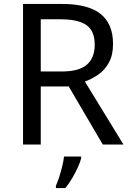

<svg xmlns="http://www.w3.org/2000/svg" viewBox="-20 -734 662 975"><path d="M294 -714Q427 -714 490.5 -663.5Q554 -613 554 -511Q554 -454 533 -416Q512 -378 479.5 -355.5Q447 -333 411 -320L607 0H502L329 -295H187V0H97V-714ZM289 -636H187V-371H294Q381 -371 421 -405.5Q461 -440 461 -507Q461 -577 419 -606.5Q377 -636 289 -636ZM392 70Q388 88 375.5 115.5Q363 143 346.5 171Q330 199 312 221H264V209Q272 192 280.5 165.5Q289 139 296 110.5Q303 82 305 61H392Z"/></svg>

Font: Noto Sans Wancho
Style: Regular
Weight: 400
Designer: Monotype Design Team
Foundry: Monotype Imaging Inc.
Version: Version 2.001; ttfautohint (v1.8.4.7-5d5b)